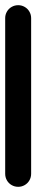

<svg xmlns="http://www.w3.org/2000/svg" viewBox="-20 -720 140 740"><path d="M0 -50.3H100V-650.3H0ZM50.3 -100Q36.3 -100 24.8 -93.3Q13.3 -86.7 6.7 -75.2Q0 -63.7 0 -50.3Q0 -36.3 6.7 -24.8Q13.3 -13.3 24.8 -6.7Q36.3 0 50.3 0Q63.7 0 75.2 -6.7Q86.7 -13.3 93.3 -24.8Q100 -36.3 100 -50.3Q100 -63.7 93.3 -75.2Q86.7 -86.7 75.2 -93.3Q63.7 -100 50.3 -100ZM50.3 -700Q36.3 -700 24.8 -693.3Q13.3 -686.7 6.7 -675.2Q0 -663.7 0 -650.3Q0 -636.3 6.7 -624.8Q13.3 -613.3 24.8 -606.7Q36.3 -600 50.3 -600Q63.7 -600 75.2 -606.7Q86.7 -613.3 93.3 -624.8Q100 -636.3 100 -650.3Q100 -663.7 93.3 -675.2Q86.7 -686.7 75.2 -693.3Q63.7 -700 50.3 -700Z"/></svg>

Font: Wavefont Thin
Style: Regular
Weight: 100
Monospace: yes
Version: Version 3.005;gftools[0.9.33]